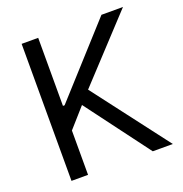

<svg xmlns="http://www.w3.org/2000/svg" viewBox="-130 -843 913 958"><g transform="rotate(-20 326.0 -364.0)"><path d="M87.9 0V-727.5H175.8V-366.2H184.6L511.7 -727.5H626L321.3 -399.4L626 0H519.5L266.6 -337.9L175.8 -235.4V0Z"/></g></svg>

Font: Inter
Style: Regular
Weight: 400
Designer: Rasmus Andersson
Foundry: rsms
Version: Version 4.000;git-8c9346024